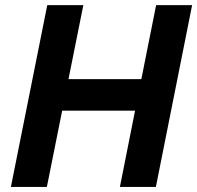

<svg xmlns="http://www.w3.org/2000/svg" viewBox="-20 -740 781 760"><path d="M23.1 0 167.1 -719.7H309.9L251.1 -426.8H539.5L598 -719.7H740.5L597 0H454.6L514.6 -302H226.1L165.5 0Z"/></svg>

Font: Reddit Sans
Style: Italic
Weight: 400
Italic angle: -11.25°
Designer: Stephen Hutchings
Version: Version 1.013